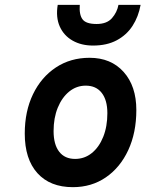

<svg xmlns="http://www.w3.org/2000/svg" viewBox="-20 -762 602 794"><path d="M281.4 12Q187 12 134.7 -46Q82.4 -104.1 82.4 -209.6Q82.4 -301.8 116.5 -372.4Q150.6 -443 211.1 -483Q271.5 -523 350.4 -523Q439 -523 491.4 -464.4Q543.8 -405.7 543.8 -307Q543.8 -213.2 510.4 -141.2Q477 -69.2 417.8 -28.6Q358.6 12 281.4 12ZM290.6 -104.8Q329.6 -104.8 359.7 -129.1Q389.8 -153.4 406.9 -196.1Q424 -238.8 424 -293.8Q424 -348.1 400.6 -378Q377.3 -407.8 334.6 -407.8Q296.4 -407.8 266.2 -383.4Q236.1 -358.9 218.8 -316.5Q201.6 -274.1 201.6 -220Q201.6 -164.5 224.7 -134.7Q247.8 -104.8 290.6 -104.8ZM364.9 -573.6Q316.2 -573.6 280.2 -594.1Q244.1 -614.6 227.1 -652.5Q210.2 -690.3 218.7 -742H309.9Q306.9 -701.3 321.4 -682Q335.8 -662.8 379.5 -662.8Q421.9 -662.8 443.1 -687Q464.2 -711.2 469.9 -742H561.5Q552.7 -693.2 528.2 -655.2Q503.7 -617.3 462.9 -595.5Q422 -573.6 364.9 -573.6Z"/></svg>

Font: Overpass
Style: Italic
Weight: 400
Italic angle: -10°
Designer: Delve Withrington, Dave Bailey, Thomas Jockin
Foundry: Delve Fonts LLC
Version: Version 4.000